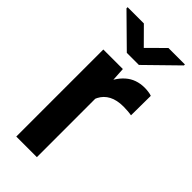

<svg xmlns="http://www.w3.org/2000/svg" viewBox="-234 -777 824 824"><g transform="rotate(45 178.0 -365.0)"><path d="M184.1 0H59.1V-528.3H177.7L184.1 -421.9ZM342.8 -412.6Q331.5 -414.6 318.6 -415.5Q305.7 -416.5 293.5 -416.5Q253.9 -416.5 227.5 -402.6Q201.2 -388.7 187.7 -362.5Q174.3 -336.4 171.9 -300.3L144 -302.2Q144 -369.1 161.6 -422.6Q179.2 -476.1 214.1 -507.1Q249 -538.1 301.3 -538.1Q311.5 -538.1 324.2 -536.4Q336.9 -534.7 343.8 -531.7ZM352.1 -724.6 213.9 -589.4H140.6L4.4 -723.6V-730.5H103L177.2 -655.8L252 -730.5H352.1Z"/></g></svg>

Font: Heebo SemiBold
Style: Regular
Weight: 600
Designer: Oded Ezer
Foundry: Ezer Type House
Version: Version 3.100